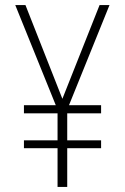

<svg xmlns="http://www.w3.org/2000/svg" viewBox="-20 -734 492 754"><path d="M225 -346 80 -714H40L199 -321H74V-289H206V-183H74V-152H206V0H244V-152H377V-183H244V-289H377V-321H251L410 -714H371Z"/></svg>

Font: Noto Sans Gurmukhi Condensed ExtraLight
Style: Regular
Weight: 200
Width: 3
Designer: Jelle Bosma - Monotype Design Team
Foundry: Monotype Imaging Inc.
Version: Version 2.004